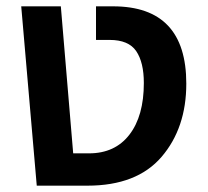

<svg xmlns="http://www.w3.org/2000/svg" viewBox="-20 -586 655 606"><path d="M96 0 47 -566H172L211 -102H261Q343 -102 388.5 -161Q434 -220 434 -324Q434 -389 410 -424.5Q386 -460 326 -460H283V-566H337Q568 -566 568 -322Q568 -182 490 -91Q412 0 256 0Z"/></svg>

Font: FiraGO Medium
Style: Regular
Weight: 500
Designer: bBox Type
Foundry: bBox Type GmbH
Version: Version 1.001;PS 001.001;hotconv 1.0.88;makeotf.lib2.5.64775